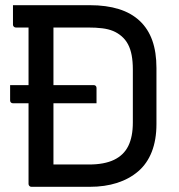

<svg xmlns="http://www.w3.org/2000/svg" viewBox="-20 -720 690 740"><path d="M19 -392H341Q346 -392 349 -389Q352 -386 352 -381Q352 -366 352 -351.5Q352 -337 352 -322H30Q25 -322 22 -325Q19 -328 19 -333Q19 -348 19 -362.5Q19 -377 19 -392ZM583 -242Q583 -181 565 -135Q547 -89 512.5 -59.5Q478 -30 431 -15Q384 0 326 0Q302 0 276 0Q250 0 224 0Q198 0 174 0Q150 0 131 0Q112 0 101 0Q96 0 93 -3.5Q90 -7 90 -11Q90 -92 90 -172.5Q90 -253 90 -333.5Q90 -414 90 -494.5Q90 -575 90 -656H195L186 -639Q186 -612 186 -582.5Q186 -553 186 -525Q186 -469 186 -414.5Q186 -360 186 -306Q186 -252 186 -197.5Q186 -143 186 -86Q203 -86 225.5 -86Q248 -86 273 -86Q298 -86 323 -86Q382 -86 419.5 -104Q457 -122 474.5 -157.5Q492 -193 492 -248V-452Q492 -483 487.5 -507Q483 -531 473.5 -549Q464 -567 449 -580Q434 -593 416 -600.5Q398 -608 374 -611Q350 -614 318 -614Q283 -614 247 -614Q211 -614 174.5 -614Q138 -614 104.5 -614Q71 -614 41 -614Q38 -614 35.5 -615.5Q33 -617 31.5 -619.5Q30 -622 30 -625Q30 -642 30 -662Q30 -682 30 -700Q60 -700 95.5 -700Q131 -700 169 -700Q207 -700 246.5 -700Q286 -700 326 -700Q390 -700 438 -685Q486 -670 518.5 -639.5Q551 -609 567 -564Q583 -519 583 -458Z"/></svg>

Font: Recursive
Style: Regular
Weight: 400
Version: Version 1.085